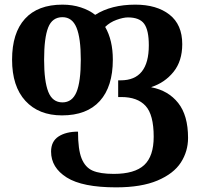

<svg xmlns="http://www.w3.org/2000/svg" viewBox="-20 -567 871 827"><path d="M200 86Q200 42 232 21Q264 0 316 0Q316 77 331.5 115.5Q347 154 379 168Q411 182 470 182Q560 182 601 144Q642 106 642 22Q642 -73 607 -111Q572 -149 503 -149H489V-221H500Q621 -221 621 -372Q621 -437 601 -464.5Q581 -492 531 -492Q511 -492 482 -481.5Q453 -471 433 -451Q466 -394 466 -310Q466 -194 410 -132Q354 -70 247 -70Q147 -70 89.5 -132.5Q32 -195 32 -310Q32 -425 87.5 -486Q143 -547 249 -547Q292 -547 328.5 -535Q365 -523 390 -503Q459 -547 563 -547Q655 -547 710 -504Q765 -461 765 -377Q765 -304 727.5 -257.5Q690 -211 632 -192V-191Q705 -177 747.5 -123.5Q790 -70 790 27Q790 85 759 133Q728 181 658.5 210.5Q589 240 480 240Q335 240 267.5 197.5Q200 155 200 86ZM328 -310Q328 -403 309.5 -448Q291 -493 249 -493Q205 -493 187.5 -448.5Q170 -404 170 -310Q170 -217 188 -171.5Q206 -126 249 -126Q291 -126 309.5 -170.5Q328 -215 328 -310Z"/></svg>

Font: Noto Serif Georgian Bold Cond
Style: Regular
Weight: 700
Width: 3
Designer: Monotype Design team
Foundry: Monotype Imaging Inc.
Version: Version 1.000